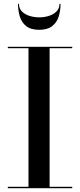

<svg xmlns="http://www.w3.org/2000/svg" viewBox="-20 -998 424 1018"><path d="M21.5 0V-7.5H131V-742.5H21.5V-750H363V-742.5H243V-7.5H363V0ZM188 -840Q143.5 -840 119 -859.5Q94.5 -879 85 -910.5Q75.5 -942 75.5 -977.5H80.5Q80.5 -953.5 96 -937.5Q111.5 -921.5 136.2 -913.8Q161 -906 188 -906Q215 -906 239.5 -913.8Q264 -921.5 279.8 -937.5Q295.5 -953.5 295.5 -977.5H301Q301 -942 291.2 -910.5Q281.5 -879 256.8 -859.5Q232 -840 188 -840Z"/></svg>

Font: BodoniModa_28ptMedium
Style: Regular
Weight: 500
Designer: Owen Earl
Foundry: indestructible type
Version: Version 2.004